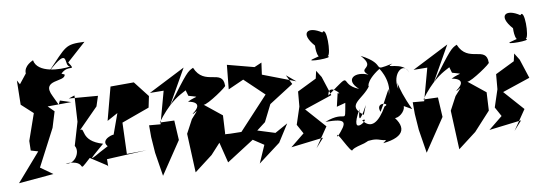

<svg xmlns="http://www.w3.org/2000/svg" viewBox="-56 -1007 3574 1271"><g transform="rotate(-5 1731.5 -371.5)"><path d="M369 -639C418 -700 474 -640 420 -709L539 -836C406 -830 417 -819 284 -655C447 -833 380 -681 432 -682C364 -664 211 -657 189 -744C187 -742 126 -714 134 -661L89 -593L71 -620L82 -458L164 -395L118 -214L122 -150L171 -140L26 59L258 18L173 -32L279 -287L302 -395L259 -431L417 -446L343 -463L333 -436L298 -496C223 -616 395 -580 389 -632Z M579 -100C472 -24 538 -85 603 -153C451 -183 498 -276 459 -256L581 -403L597 -472L403 -471L442 -488L447 -313L415 -155C449 -112 401 -28 345 -45C507 -61 401 48 507 -67C642 4 618 -9 624 1L620 -49L886 -85L754 -72L743 -281L924 -365L933 -441L841 -540L685 -526L646 -301L715 -347L677 -204C692 -217 580 -183 632 -134Z M1193 -420C1276 -402 1246 -418 1187 -381C1187 -381 1302 -377 1211 -299C1218 -291 1274 -356 1203 -264L1163 -170L1197 89L1312 -16L1414 -149L1410 -271L1289 -352C1314 -349 1455 -465 1441 -466C1433 -582 1306 -473 1240 -602C1202 -580 1198 -578 1067 -366L1178 -609L941 -461L1033 -468L993 -248H917L924 -169L941 -63L980 93L1105 -134L1086 -265L989 -260C1130 -491 1232 -437 1164 -494Z M1579 -107 1683 -202 1729 -318 1885 -438 1848 -499 1914 -453 1690 -517 1694 -597 1646 -571 1465 -602 1463 -439 1564 -495 1743 -352 1704 -385 1522 -151 1449 -146 1353 -144 1417 42 1592 -93 1666 -53 1625 68 1765 -58 1829 -181 1746 -125 1538 -171Z M2008 0 2086 -139 1955 -263 2136 -342 2083 -467 2050 -511 2043 -460 1919 -385V-285L1891 -166L1931 -106L1843 -21L2057 -66ZM2034 -590C1978 -570 2183 -587 2135 -601C2160 -610 2144 -808 2113 -760C2022 -811 1960 -770 2057 -678C2057 -678 2061 -550 2117 -620Z M2166 -262 2224 -283C2209 -127 2232 -242 2082 -169C2231 -181 2222 -154 2154 -64C2136 -127 2239 62 2244 32C2284 -5 2372 6 2389 -74C2309 23 2354 -41 2433 -19C2544 10 2564 -105 2451 5C2603 -24 2616 -96 2508 -187C2537 -80 2697 -266 2540 -259L2662 -203C2559 -377 2581 -432 2581 -345C2547 -449 2633 -525 2663 -445C2631 -527 2487 -479 2557 -515C2401 -468 2531 -511 2352 -584C2454 -492 2315 -507 2393 -455C2308 -486 2229 -437 2323 -367C2185 -407 2302 -503 2117 -341C2118 -431 2222 -328 2179 -352ZM2479 -262 2451 -203C2415 -278 2530 -254 2481 -237C2433 -135 2380 -94 2325 -158C2398 -186 2218 -26 2314 -234C2292 -113 2333 -200 2358 -257L2339 -193C2224 -268 2342 -294 2391 -382C2388 -361 2364 -407 2468 -487C2453 -506 2543 -414 2516 -306C2496 -298 2522 -267 2517 -350Z M2945 -420C3028 -402 2998 -418 2939 -381C2939 -381 3054 -377 2963 -299C2970 -291 3026 -356 2955 -264L2915 -170L2949 89L3064 -16L3166 -149L3162 -271L3041 -352C3066 -349 3207 -465 3193 -466C3185 -582 3058 -473 2992 -602C2954 -580 2950 -578 2819 -366L2930 -609L2693 -461L2785 -468L2745 -248H2669L2676 -169L2693 -63L2732 93L2857 -134L2838 -265L2741 -260C2882 -491 2984 -437 2916 -494Z M3324 0 3402 -139 3271 -263 3452 -342 3399 -467 3366 -511 3359 -460 3235 -385V-285L3207 -166L3247 -106L3159 -21L3373 -66ZM3350 -590C3294 -570 3499 -587 3451 -601C3476 -610 3460 -808 3429 -760C3338 -811 3276 -770 3373 -678C3373 -678 3377 -550 3433 -620Z"/></g></svg>

Font: Asimov Silicon
Style: Regular
Weight: 400
Designer: Google
Version: Version 2.000980; 2014